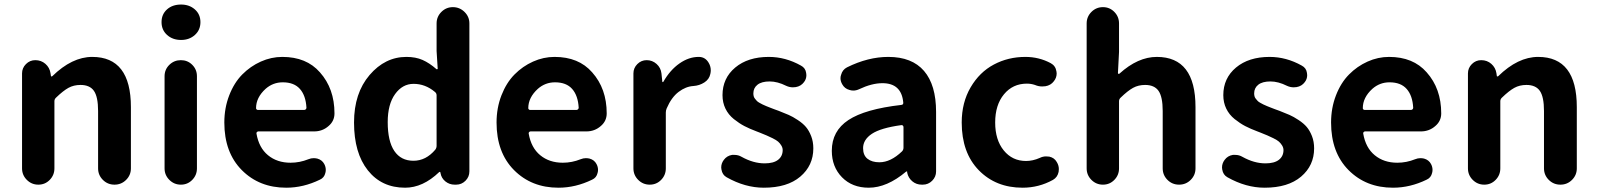

<svg xmlns="http://www.w3.org/2000/svg" viewBox="-20 -830 7180 863"><path d="M79.1 -73.2V-500Q79.1 -524.4 96.7 -542Q114.3 -559.6 138.7 -559.6Q165 -559.6 184.1 -543Q203.1 -526.4 207 -501L209 -488.3Q209 -486.3 210.9 -486.3Q212.9 -486.3 214.8 -487.3Q303.7 -574.2 394.5 -574.2Q568.4 -574.2 568.4 -348.6V-73.2Q568.4 -43 546.9 -21.5Q525.4 0 494.6 0Q463.9 0 442.4 -21.5Q420.9 -43 420.9 -73.2V-331.1Q420.9 -394.5 402.3 -421.4Q383.8 -448.2 341.8 -448.2Q311.5 -448.2 287.6 -435.1Q263.7 -421.9 232.4 -391.6Q224.6 -384.8 224.6 -375V-73.2Q224.6 -43 203.6 -21.5Q182.6 0 152.3 0Q122.1 0 100.6 -21.5Q79.1 -43 79.1 -73.2Z M719.7 -73.2V-487.3Q719.7 -517.6 741.2 -538.6Q762.7 -559.6 793 -559.6Q823.2 -559.6 844.2 -538.6Q865.2 -517.6 865.2 -487.3V-73.2Q865.2 -43 844.2 -21.5Q823.2 0 793 0Q762.7 0 741.2 -21.5Q719.7 -43 719.7 -73.2ZM793.9 -650.4Q755.9 -650.4 731 -672.9Q706.1 -695.3 706.1 -730.5Q706.1 -765.6 730.5 -787.6Q754.9 -809.6 793.9 -809.6Q831.1 -809.6 856 -787.6Q880.9 -765.6 880.9 -730.5Q880.9 -695.3 856 -672.9Q831.1 -650.4 793.9 -650.4Z M1266.6 13.7Q1145.5 13.7 1066.9 -65.4Q988.3 -144.5 988.3 -279.3Q988.3 -344.7 1010.3 -401.4Q1032.2 -458 1068.8 -495.1Q1105.5 -532.2 1152.3 -553.2Q1199.2 -574.2 1249 -574.2Q1357.4 -574.2 1418 -504.9Q1483.4 -431.6 1483.4 -320.3Q1483.4 -286.1 1457 -263.7Q1429.7 -239.3 1391.6 -239.3H1140.6Q1137.7 -239.3 1134.8 -236.3Q1131.8 -233.4 1132.8 -229.5Q1143.6 -166 1184.6 -132.3Q1225.6 -98.6 1286.1 -98.6Q1327.1 -98.6 1366.2 -114.3Q1377.9 -119.1 1389.6 -119.1Q1398.4 -119.1 1406.2 -117.2Q1427.7 -111.3 1437.5 -92.8Q1444.3 -80.1 1444.3 -66.4Q1444.3 -59.6 1442.4 -52.7Q1437.5 -31.2 1418 -22.5Q1343.8 13.7 1266.6 13.7ZM1130.9 -343.8Q1130.9 -340.8 1132.8 -338.9Q1134.8 -335.9 1138.7 -335.9H1347.7Q1351.6 -335.9 1354.5 -338.9Q1357.4 -341.8 1357.4 -345.7Q1357.4 -345.7 1357.4 -345.7Q1354.5 -400.4 1328.1 -430.2Q1301.8 -460 1251 -460Q1207 -460 1173.8 -430.7Q1130.9 -391.6 1130.9 -343.8Z M1800.8 13.7Q1695.3 13.7 1633.3 -64.5Q1571.3 -142.6 1571.3 -279.3Q1571.3 -411.1 1641.1 -492.7Q1710.9 -574.2 1806.6 -574.2Q1848.6 -574.2 1879.4 -560.5Q1910.2 -546.9 1941.4 -519.5Q1943.4 -517.6 1945.8 -519Q1948.2 -520.5 1947.3 -522.5L1942.4 -600.6V-724.6Q1942.4 -754.9 1963.9 -776.4Q1985.4 -797.9 2015.6 -797.9Q2045.9 -797.9 2067.9 -776.4Q2089.8 -754.9 2089.8 -724.6V-59.6Q2089.8 -35.2 2072.3 -17.6Q2054.7 0 2030.3 0H2023.4Q2000 0 1981.9 -14.6Q1963.9 -29.3 1960 -51.8L1959 -56.6Q1958 -57.6 1956.5 -57.6Q1955.1 -57.6 1954.1 -56.6Q1880.9 13.7 1800.8 13.7ZM1936.5 -157.2Q1942.4 -165 1942.4 -174.8V-401.4Q1942.4 -411.1 1934.6 -417Q1891.6 -453.1 1838.9 -453.1Q1789.1 -453.1 1755.9 -407.2Q1722.7 -361.3 1722.7 -281.2Q1722.7 -195.3 1752.4 -151.4Q1782.2 -107.4 1838.4 -107.4Q1894.5 -107.4 1936.5 -157.2Z M2490.2 13.7Q2369.1 13.7 2290.5 -65.4Q2211.9 -144.5 2211.9 -279.3Q2211.9 -344.7 2233.9 -401.4Q2255.9 -458 2292.5 -495.1Q2329.1 -532.2 2376 -553.2Q2422.9 -574.2 2472.7 -574.2Q2581.1 -574.2 2641.6 -504.9Q2707 -431.6 2707 -320.3Q2707 -286.1 2680.7 -263.7Q2653.3 -239.3 2615.2 -239.3H2364.3Q2361.3 -239.3 2358.4 -236.3Q2355.5 -233.4 2356.4 -229.5Q2367.2 -166 2408.2 -132.3Q2449.2 -98.6 2509.8 -98.6Q2550.8 -98.6 2589.8 -114.3Q2601.6 -119.1 2613.3 -119.1Q2622.1 -119.1 2629.9 -117.2Q2651.4 -111.3 2661.1 -92.8Q2668 -80.1 2668 -66.4Q2668 -59.6 2666 -52.7Q2661.1 -31.2 2641.6 -22.5Q2567.4 13.7 2490.2 13.7ZM2354.5 -343.8Q2354.5 -340.8 2356.4 -338.9Q2358.4 -335.9 2362.3 -335.9H2571.3Q2575.2 -335.9 2578.1 -338.9Q2581.1 -341.8 2581.1 -345.7Q2581.1 -345.7 2581.1 -345.7Q2578.1 -400.4 2551.8 -430.2Q2525.4 -460 2474.6 -460Q2430.7 -460 2397.5 -430.7Q2354.5 -391.6 2354.5 -343.8Z M2827.1 -73.2V-500Q2827.1 -524.4 2844.7 -542Q2862.3 -559.6 2886.7 -559.6Q2912.1 -559.6 2931.2 -542.5Q2950.2 -525.4 2953.1 -500L2957 -462.9Q2957 -460.9 2959 -460.9Q2960.9 -460.9 2961.9 -462.9Q2992.2 -515.6 3034.2 -544.9Q3076.2 -574.2 3120.1 -574.2Q3121.1 -574.2 3123 -574.2Q3149.4 -573.2 3164.1 -549.8Q3174.8 -533.2 3174.8 -513.7Q3174.8 -506.8 3172.9 -498Q3168 -473.6 3146 -459.5Q3124 -445.3 3096.7 -443.4Q3062.5 -441.4 3030.3 -417Q2998 -392.6 2976.6 -342.8Q2972.7 -334 2972.7 -324.2V-73.2Q2972.7 -43 2951.7 -21.5Q2930.7 0 2900.4 0Q2870.1 0 2848.6 -21.5Q2827.1 -43 2827.1 -73.2Z M3413.1 13.7Q3329.1 13.7 3246.1 -33.2Q3226.6 -43.9 3222.7 -68.4Q3221.7 -73.2 3221.7 -77.1Q3221.7 -95.7 3233.4 -111.3Q3247.1 -129.9 3270.5 -133.8Q3276.4 -133.8 3281.2 -133.8Q3298.8 -133.8 3313.5 -125Q3366.2 -95.7 3417 -95.7Q3457 -95.7 3477.5 -111.8Q3498 -127.9 3498 -155.3Q3498 -166 3491.7 -176.3Q3485.4 -186.5 3477.5 -193.4Q3469.7 -200.2 3453.1 -208.5Q3436.5 -216.8 3425.8 -221.2Q3415 -225.6 3393.6 -234.4Q3384.8 -237.3 3380.9 -239.3Q3349.6 -251 3326.2 -263.2Q3302.7 -275.4 3278.3 -294.9Q3253.9 -314.5 3240.7 -341.8Q3227.5 -369.1 3227.5 -402.3Q3227.5 -478.5 3284.7 -526.4Q3341.8 -574.2 3435.5 -574.2Q3510.7 -574.2 3580.1 -535.2Q3600.6 -524.4 3603.5 -502Q3604.5 -497.1 3604.5 -492.2Q3604.5 -474.6 3593.8 -460.9Q3580.1 -442.4 3556.6 -438.5Q3550.8 -437.5 3543.9 -437.5Q3528.3 -437.5 3513.7 -444.3Q3474.6 -463.9 3439.5 -463.9Q3403.3 -463.9 3384.8 -449.2Q3366.2 -434.6 3366.2 -410.2Q3366.2 -403.3 3367.7 -397.5Q3369.1 -391.6 3373.5 -386.2Q3377.9 -380.9 3381.8 -376.5Q3385.7 -372.1 3394 -367.7Q3402.3 -363.3 3407.7 -360.4Q3413.1 -357.4 3424.3 -353Q3435.5 -348.6 3441.4 -346.2Q3447.3 -343.8 3460.4 -338.9Q3473.6 -334 3479.5 -332Q3506.8 -321.3 3524.9 -313.5Q3543 -305.7 3565.9 -290.5Q3588.9 -275.4 3602.5 -259.3Q3616.2 -243.2 3626 -218.3Q3635.7 -193.4 3635.7 -163.1Q3635.7 -85.9 3577.1 -36.1Q3518.6 13.7 3413.1 13.7Z M3884.8 13.7Q3810.5 13.7 3764.6 -33.2Q3718.8 -80.1 3718.8 -152.3Q3718.8 -241.2 3793.5 -290.5Q3868.2 -339.8 4031.2 -358.4Q4041 -359.4 4040 -369.1Q4032.2 -456.1 3946.3 -456.1Q3898.4 -456.1 3840.8 -428.7Q3828.1 -422.9 3815.4 -422.9Q3806.6 -422.9 3797.9 -425.8Q3776.4 -431.6 3765.6 -451.2Q3757.8 -464.8 3757.8 -478.5Q3757.8 -486.3 3760.7 -494.1Q3766.6 -516.6 3787.1 -527.3Q3881.8 -574.2 3972.7 -574.2Q4079.1 -574.2 4133.3 -511.2Q4187.5 -448.2 4187.5 -327.1V-59.6Q4187.5 -35.2 4169.9 -17.6Q4152.3 0 4127.9 0H4123Q4098.6 0 4080.6 -15.1Q4062.5 -30.3 4057.6 -53.7V-58.6Q4056.6 -59.6 4055.2 -59.6Q4053.7 -59.6 4052.7 -58.6Q3966.8 13.7 3884.8 13.7ZM3932.6 -100.6Q3983.4 -100.6 4034.2 -149.4Q4041 -156.2 4041 -166V-258.8Q4041 -262.7 4038.1 -265.6Q4036.1 -267.6 4032.2 -267.6Q4032.2 -267.6 4031.2 -267.6Q3938.5 -254.9 3898.9 -228.5Q3859.4 -202.1 3859.4 -164.1Q3859.4 -131.8 3879.4 -116.2Q3899.4 -100.6 3932.6 -100.6Z M4576.2 13.7Q4456.1 13.7 4379.4 -64.9Q4302.7 -143.6 4302.7 -279.3Q4302.7 -369.1 4342.8 -437.5Q4382.8 -505.9 4447.3 -540Q4511.7 -574.2 4588.9 -574.2Q4650.4 -574.2 4703.1 -545.9Q4724.6 -534.2 4728.5 -508.8Q4729.5 -503.9 4729.5 -500Q4729.5 -480.5 4716.8 -464.8Q4703.1 -446.3 4678.7 -442.4Q4670.9 -441.4 4664.1 -441.4Q4647.5 -441.4 4631.8 -448.2Q4614.3 -454.1 4595.7 -454.1Q4532.2 -454.1 4492.7 -406.2Q4453.1 -358.4 4453.1 -279.3Q4453.1 -201.2 4491.7 -153.8Q4530.3 -106.4 4591.8 -106.4Q4622.1 -106.4 4653.3 -120.1Q4667 -127 4681.6 -127Q4688.5 -127 4696.3 -126Q4718.8 -121.1 4729.5 -102.5Q4739.3 -86.9 4739.3 -70.3Q4739.3 -63.5 4738.3 -57.6Q4733.4 -33.2 4712.9 -21.5Q4649.4 13.7 4576.2 13.7Z M4864.3 -73.2V-724.6Q4864.3 -754.9 4885.7 -776.4Q4907.2 -797.9 4937.5 -797.9Q4967.8 -797.9 4988.8 -776.4Q5009.8 -754.9 5009.8 -724.6V-596.7L5004.9 -502Q5004.9 -499 5007.3 -498Q5009.8 -497.1 5011.7 -499Q5094.7 -574.2 5179.7 -574.2Q5353.5 -574.2 5353.5 -348.6V-73.2Q5353.5 -43 5332 -21.5Q5310.5 0 5279.8 0Q5249 0 5227.5 -21.5Q5206.1 -43 5206.1 -73.2V-331.1Q5206.1 -394.5 5187.5 -421.4Q5168.9 -448.2 5127 -448.2Q5096.7 -448.2 5072.8 -435.1Q5048.8 -421.9 5017.6 -391.6Q5009.8 -384.8 5009.8 -375V-73.2Q5009.8 -43 4988.8 -21.5Q4967.8 0 4937.5 0Q4907.2 0 4885.7 -21.5Q4864.3 -43 4864.3 -73.2Z M5664.1 13.7Q5580.1 13.7 5497.1 -33.2Q5477.5 -43.9 5473.6 -68.4Q5472.7 -73.2 5472.7 -77.1Q5472.7 -95.7 5484.4 -111.3Q5498 -129.9 5521.5 -133.8Q5527.3 -133.8 5532.2 -133.8Q5549.8 -133.8 5564.5 -125Q5617.2 -95.7 5668 -95.7Q5708 -95.7 5728.5 -111.8Q5749 -127.9 5749 -155.3Q5749 -166 5742.7 -176.3Q5736.3 -186.5 5728.5 -193.4Q5720.7 -200.2 5704.1 -208.5Q5687.5 -216.8 5676.8 -221.2Q5666 -225.6 5644.5 -234.4Q5635.7 -237.3 5631.8 -239.3Q5600.6 -251 5577.1 -263.2Q5553.7 -275.4 5529.3 -294.9Q5504.9 -314.5 5491.7 -341.8Q5478.5 -369.1 5478.5 -402.3Q5478.5 -478.5 5535.6 -526.4Q5592.8 -574.2 5686.5 -574.2Q5761.7 -574.2 5831.1 -535.2Q5851.6 -524.4 5854.5 -502Q5855.5 -497.1 5855.5 -492.2Q5855.5 -474.6 5844.7 -460.9Q5831.1 -442.4 5807.6 -438.5Q5801.8 -437.5 5794.9 -437.5Q5779.3 -437.5 5764.6 -444.3Q5725.6 -463.9 5690.4 -463.9Q5654.3 -463.9 5635.7 -449.2Q5617.2 -434.6 5617.2 -410.2Q5617.2 -403.3 5618.7 -397.5Q5620.1 -391.6 5624.5 -386.2Q5628.9 -380.9 5632.8 -376.5Q5636.7 -372.1 5645 -367.7Q5653.3 -363.3 5658.7 -360.4Q5664.1 -357.4 5675.3 -353Q5686.5 -348.6 5692.4 -346.2Q5698.2 -343.8 5711.4 -338.9Q5724.6 -334 5730.5 -332Q5757.8 -321.3 5775.9 -313.5Q5793.9 -305.7 5816.9 -290.5Q5839.8 -275.4 5853.5 -259.3Q5867.2 -243.2 5877 -218.3Q5886.7 -193.4 5886.7 -163.1Q5886.7 -85.9 5828.1 -36.1Q5769.5 13.7 5664.1 13.7Z M6241.2 13.7Q6120.1 13.7 6041.5 -65.4Q5962.9 -144.5 5962.9 -279.3Q5962.9 -344.7 5984.9 -401.4Q6006.8 -458 6043.5 -495.1Q6080.1 -532.2 6127 -553.2Q6173.8 -574.2 6223.6 -574.2Q6332 -574.2 6392.6 -504.9Q6458 -431.6 6458 -320.3Q6458 -286.1 6431.6 -263.7Q6404.3 -239.3 6366.2 -239.3H6115.2Q6112.3 -239.3 6109.4 -236.3Q6106.4 -233.4 6107.4 -229.5Q6118.2 -166 6159.2 -132.3Q6200.2 -98.6 6260.7 -98.6Q6301.8 -98.6 6340.8 -114.3Q6352.5 -119.1 6364.3 -119.1Q6373 -119.1 6380.9 -117.2Q6402.3 -111.3 6412.1 -92.8Q6418.9 -80.1 6418.9 -66.4Q6418.9 -59.6 6417 -52.7Q6412.1 -31.2 6392.6 -22.5Q6318.4 13.7 6241.2 13.7ZM6105.5 -343.8Q6105.5 -340.8 6107.4 -338.9Q6109.4 -335.9 6113.3 -335.9H6322.3Q6326.2 -335.9 6329.1 -338.9Q6332 -341.8 6332 -345.7Q6332 -345.7 6332 -345.7Q6329.1 -400.4 6302.7 -430.2Q6276.4 -460 6225.6 -460Q6181.6 -460 6148.4 -430.7Q6105.5 -391.6 6105.5 -343.8Z M6578.1 -73.2V-500Q6578.1 -524.4 6595.7 -542Q6613.3 -559.6 6637.7 -559.6Q6664.1 -559.6 6683.1 -543Q6702.1 -526.4 6706.1 -501L6708 -488.3Q6708 -486.3 6710 -486.3Q6711.9 -486.3 6713.9 -487.3Q6802.7 -574.2 6893.6 -574.2Q7067.4 -574.2 7067.4 -348.6V-73.2Q7067.4 -43 7045.9 -21.5Q7024.4 0 6993.7 0Q6962.9 0 6941.4 -21.5Q6919.9 -43 6919.9 -73.2V-331.1Q6919.9 -394.5 6901.4 -421.4Q6882.8 -448.2 6840.8 -448.2Q6810.5 -448.2 6786.6 -435.1Q6762.7 -421.9 6731.4 -391.6Q6723.6 -384.8 6723.6 -375V-73.2Q6723.6 -43 6702.6 -21.5Q6681.6 0 6651.4 0Q6621.1 0 6599.6 -21.5Q6578.1 -43 6578.1 -73.2Z"/></svg>

Font: Gen Jyuu GothicX Bold
Style: Bold
Weight: 700
Designer: Ryoko NISHIZUKA (kana &amp; ideographs); Paul D. Hunt (Latin, Greek &amp; Cyrillic); Wenlong ZHANG (bopomofo); Sandoll C
Version: Version 1.058.20140828